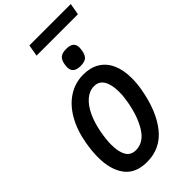

<svg xmlns="http://www.w3.org/2000/svg" viewBox="-342 -1238 1345 1345"><g transform="rotate(-45 330.5 -565.5)"><path d="M36.5 -253Q36.5 -311.5 49 -383.5Q68 -491.5 113.8 -570.8Q159.5 -650 226.2 -692.5Q293 -735 373.5 -735Q444 -735 494 -704.5Q544 -674 570.2 -616Q596.5 -558 596.5 -476.5Q596.5 -423.5 586.5 -368.5Q555.5 -192.5 473.2 -88.8Q391 15 256.5 15Q144.5 15 90.5 -56.8Q36.5 -128.5 36.5 -253ZM457 -377.5Q466 -428 466 -472Q466 -542.5 442.2 -583.2Q418.5 -624 370 -624Q323.5 -624 284.2 -590.5Q245 -557 217.2 -497Q189.5 -437 175.5 -358.5Q164.5 -296.5 164.5 -247Q164.5 -178 187.2 -138.5Q210 -99 260.5 -99Q336 -99 385.5 -176.5Q435 -254 457 -377.5ZM329.5 -852Q329.5 -862 332 -877Q338.5 -915.5 357.8 -931Q377 -946.5 416 -946.5Q453.5 -946.5 471.2 -932Q489 -917.5 489 -887Q489 -876.5 486.5 -860Q479.5 -821 461.2 -805.5Q443 -790 403.5 -790Q366 -790 347.8 -805.2Q329.5 -820.5 329.5 -852ZM251 -1146H661L646 -1060H236Z"/></g></svg>

Font: JuliaMono BoldItalic
Style: Regular
Weight: 700
Italic angle: -9°
Monospace: yes
Designer: cormullion
Foundry: corm
Version: Version 0.049; ttfautohint (v1.8.4)